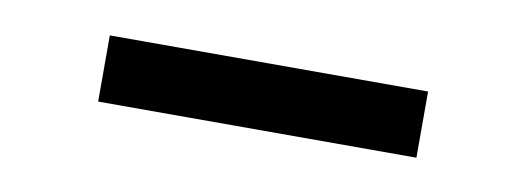

<svg xmlns="http://www.w3.org/2000/svg" viewBox="-26 -365 568 208"><g transform="rotate(10 258.5 -260.5)"><path d="M84 -296.9H434.1V-224.1H84Z"/></g></svg>

Font: Oakes Grotesk
Style: Medium
Weight: 500
Designer: Samuel Oakes
Foundry: Samuel Oakes
Version: Version 1.0 | wf-rip DC20170320